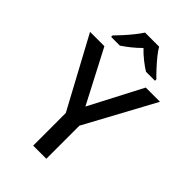

<svg xmlns="http://www.w3.org/2000/svg" viewBox="-275 -1038 1136 1136"><g transform="rotate(45 292.5 -470.5)"><path d="M293 -382 466 -714H585L348 -277V0H238V-273L0 -714H120ZM351 -941Q363 -919 385.5 -891.5Q408 -864 432.5 -837.5Q457 -811 476 -793V-781H401Q375 -797 346 -820Q317 -843 291 -870Q264 -843 236 -820.5Q208 -798 182 -781H109V-793Q128 -812 151.5 -838Q175 -864 197 -891.5Q219 -919 233 -941Z"/></g></svg>

Font: Noto Sans Javanese Medium
Style: Regular
Weight: 500
Version: Version 2.004